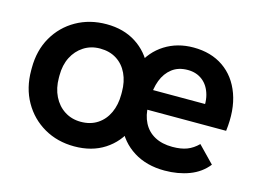

<svg xmlns="http://www.w3.org/2000/svg" viewBox="-75 -628 1042 770"><g transform="rotate(15 446.0 -243.5)"><path d="M282 10Q212 10 156.5 -22Q101 -54 69 -110.5Q37 -167 37 -240V-250Q37 -323 69 -378.5Q101 -434 156.5 -465.5Q212 -497 282 -497Q353 -497 404.5 -464Q456 -431 482 -374H447Q473 -432 524.5 -464.5Q576 -497 643 -497Q716 -497 767.5 -461.5Q819 -426 842.5 -361Q866 -296 855 -208H497V-290H797L740 -237Q751 -290 741 -327Q731 -364 705.5 -384Q680 -404 644 -404Q605 -404 579 -384Q553 -364 540 -330Q527 -296 527 -251V-226Q527 -185 543 -154Q559 -123 589.5 -106.5Q620 -90 663 -90Q699 -90 723.5 -99.5Q748 -109 769 -130L835 -62Q806 -25 759.5 -7.5Q713 10 657 10Q582 10 528 -24Q474 -58 449 -117H486Q460 -58 407.5 -24Q355 10 282 10ZM282 -92Q322 -92 351 -111Q380 -130 395.5 -163.5Q411 -197 411 -240V-251Q411 -293 395.5 -326Q380 -359 351 -377.5Q322 -396 282 -396Q244 -396 214.5 -377Q185 -358 168.5 -325.5Q152 -293 152 -250V-240Q152 -197 168.5 -163.5Q185 -130 214.5 -111Q244 -92 282 -92Z"/></g></svg>

Font: SUSE Thin SemiBold
Style: Regular
Weight: 600
Version: Version 1.000